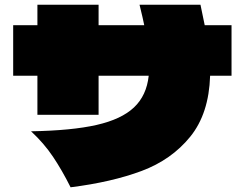

<svg xmlns="http://www.w3.org/2000/svg" viewBox="-20 -782 1040 816"><path d="M964 -675V-460H873Q868 -299 788.5 -201Q709 -103 582 -55.5Q455 -8 280 14Q244 -58 205.5 -115.5Q167 -173 112 -224Q285 -227 390.5 -251Q496 -275 549.5 -325.5Q603 -376 612 -460H399V-294H139V-460H36V-675H139V-762H399V-675H593Q588 -701 573 -762H832L850 -675Z"/></svg>

Font: Dela Gothic One
Style: Regular
Weight: 400
Designer: aratakana
Foundry: aratakana
Version: Version 1.004